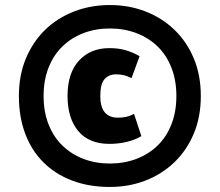

<svg xmlns="http://www.w3.org/2000/svg" viewBox="-20 -671 873 762"><path d="M55 -290Q55 -373 83 -439.5Q111 -506 159.5 -553Q208 -600 274 -625.5Q340 -651 416 -651Q492 -651 557.5 -625.5Q623 -600 672 -553Q721 -506 749 -439.5Q777 -373 777 -290Q777 -207 749 -140.5Q721 -74 672 -27Q623 20 557.5 45.5Q492 71 416 71Q333 71 266 45.5Q199 20 152 -27Q105 -74 80 -140.5Q55 -207 55 -290ZM153 -290Q153 -228 172.5 -178Q192 -128 227.5 -93.5Q263 -59 311 -40.5Q359 -22 416 -22Q473 -22 521.5 -40.5Q570 -59 605.5 -93.5Q641 -128 660.5 -178Q680 -228 680 -290Q680 -352 660.5 -402Q641 -452 605.5 -486.5Q570 -521 521.5 -539.5Q473 -558 416 -558Q359 -558 311 -539.5Q263 -521 227.5 -486.5Q192 -452 172.5 -402Q153 -352 153 -290ZM541 -131Q519 -117 485.5 -108.5Q452 -100 414 -100Q333 -100 290.5 -151Q248 -202 248 -290Q248 -381 293.5 -430.5Q339 -480 414 -480Q451 -480 479.5 -471.5Q508 -463 534 -448L502 -361Q484 -370 469.5 -373Q455 -376 441 -376Q412 -376 395 -357Q378 -338 378 -290Q378 -204 448 -204Q467 -204 482 -207.5Q497 -211 512 -219Z"/></svg>

Font: PTSans
Style: Bold
Weight: 700
Designer: A.Korolkova, O.Umpeleva, V.Yefimov
Foundry: ParaType Ltd
Version: Version 2.003W OFL